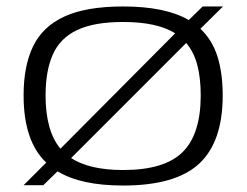

<svg xmlns="http://www.w3.org/2000/svg" viewBox="-20 -564 763 594"><path d="M53 9 123 -61Q53 -127 53 -269Q53 -360 82.5 -421Q112 -482 179.5 -513Q247 -544 361 -544Q492 -544 564 -502L607 -544H670L600 -475Q637 -440 653 -388.5Q669 -337 669 -269Q669 -125 596 -57.5Q523 10 361 10Q230 10 158 -34L114 9ZM121 -269Q121 -159 167 -104L522 -461Q466 -496 361 -496Q271 -496 218.5 -471Q166 -446 143.5 -395.5Q121 -345 121 -269ZM361 -38Q489 -38 545 -93.5Q601 -149 601 -269Q601 -322 590.5 -362.5Q580 -403 556 -431L200 -75Q257 -38 361 -38Z"/></svg>

Font: Georama Extended Light
Style: Regular
Weight: 300
Width: 7
Designer: Jean-Baptiste Levee
Foundry: Production Type
Version: Version 1.000